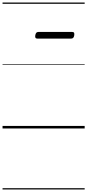

<svg xmlns="http://www.w3.org/2000/svg" viewBox="-20 -1009 685 1508"><path d="M273 -706Q262 -706 258.5 -712.5Q255 -719 257 -731Q259 -744 264.5 -751Q270 -758 281 -758H547Q559 -758 562 -751Q565 -744 563 -731Q561 -719 555.5 -712.5Q550 -706 539 -706ZM0 469H645V479H0ZM0 -20H645V0H0ZM0 -505H645V-500H0ZM0 -989H645V-979H0Z"/></svg>

Font: Playwrite DE VA Guides
Style: Regular
Weight: 400
Designer: Veronika Burian, José Scaglione
Foundry: TypeTogether
Version: Version 1.003